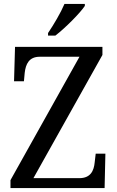

<svg xmlns="http://www.w3.org/2000/svg" viewBox="-20 -951 592 971"><path d="M223 -784V-771H260C311 -810 386 -886 409 -921V-931H306C287 -886 252 -827 223 -784ZM33 0H509L513 -174H464L459 -131C455 -87 438 -50 381 -50H149L498 -673V-714H56L51 -540H101L105 -583C110 -626 126 -664 181 -664H382L33 -40Z"/></svg>

Font: Noto Serif Ethiopic SemiCondensed
Style: Regular
Weight: 400
Width: 4
Designer: Monotype Design Team
Foundry: Monotype Imaging Inc.
Version: Version 2.102